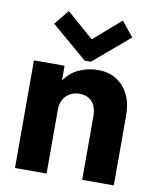

<svg xmlns="http://www.w3.org/2000/svg" viewBox="-87 -855 751 923"><g transform="rotate(10 288.5 -394.0)"><path d="M49.8 -525.4H199.2V-457H202.1Q227.1 -493.7 269.5 -513.4Q312 -533.2 362.3 -533.2Q414.1 -533.2 452.4 -509.3Q490.7 -485.4 511.5 -442.4Q532.2 -399.4 532.2 -343.8V0H377.9V-310.5Q377.4 -356.9 355.5 -380.9Q333.5 -404.8 293.9 -405.3Q254.4 -404.8 229 -379.4Q203.6 -354 204.1 -308.6V0H49.8ZM303.7 -674.8H307.6L437.5 -788.1L496.1 -715.8L320.3 -566.4H290L115.2 -715.8L173.8 -788.1Z"/></g></svg>

Font: Reddit Sans Vanilla ExtraBold
Style: Regular
Weight: 800
Designer: Stephen Hutchings
Foundry: Reddit
Version: Version 1.013